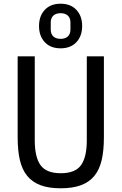

<svg xmlns="http://www.w3.org/2000/svg" viewBox="-20 -1001 654 1033"><path d="M167 -698V-246Q167 -156 198 -112.5Q229 -69 307 -69Q385 -69 416 -112.5Q447 -156 447 -246V-698H539V-262Q539 -191 527 -139.5Q515 -88 487.5 -54.5Q460 -21 415.5 -4.5Q371 12 307 12Q242 12 198 -4.5Q154 -21 126.5 -54.5Q99 -88 87 -139.5Q75 -191 75 -262V-698ZM306 -741Q252 -741 221 -774Q190 -807 190 -861Q190 -915 221 -948Q252 -981 306 -981Q360 -981 391 -948Q422 -915 422 -861Q422 -807 391 -774Q360 -741 306 -741ZM306 -792Q331 -792 345 -805Q359 -818 359 -842V-880Q359 -904 345 -917Q331 -930 306 -930Q281 -930 267 -917Q253 -904 253 -880V-842Q253 -818 267 -805Q281 -792 306 -792Z"/></svg>

Font: IBM Plex Sans Cond Text
Style: Regular
Weight: 450
Width: 3
Designer: Mike Abbink, Paul van der Laan, Pieter van Rosmalen
Foundry: Bold Monday
Version: Version 1.3